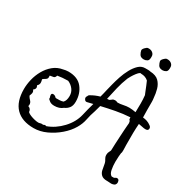

<svg xmlns="http://www.w3.org/2000/svg" viewBox="-179 -897 1141 1153"><g transform="rotate(30 391.5 -321.0)"><path d="M730 86Q726 86 721.5 85.5Q717 85 713 85H709Q682 85 669.5 73.5Q657 62 653 45Q649 28 646.5 9.5Q644 -9 635 -22Q632 -27 629.5 -33.5Q627 -40 627 -49Q627 -63 633 -73Q639 -83 639 -88Q639 -103 640.5 -131Q642 -159 643.5 -187.5Q645 -216 646 -230Q647 -246 648.5 -263.5Q650 -281 650 -281Q649 -295 644 -298.5Q639 -302 640 -316Q591 -313 543.5 -304Q496 -295 449 -284L437 -241Q425 -207 418.5 -173.5Q412 -140 393 -108Q372 -72 335.5 -40.5Q299 -9 255.5 11Q212 31 168 31Q87 31 44 -13Q1 -57 1 -144Q1 -176 9.5 -211.5Q18 -247 36 -279Q54 -311 81.5 -334Q109 -357 146 -363Q154 -365 162.5 -366.5Q171 -368 181 -368Q246 -368 277.5 -328.5Q309 -289 309 -233Q309 -205 297 -189.5Q285 -174 266 -166Q244 -147 208 -147Q183 -147 170 -161Q160 -166 162 -178Q161 -179 161 -180Q161 -181 160 -182Q158 -190 158 -193Q158 -205 169 -205Q182 -205 192 -193Q194 -193 195 -192.5Q196 -192 197 -192Q208 -192 221 -192.5Q234 -193 245 -197Q260 -212 260 -244Q260 -270 245 -289.5Q230 -309 207 -319H201Q182 -319 168 -317.5Q154 -316 134 -313Q130 -297 119.5 -295Q109 -293 96 -291L95 -290Q97 -275 92.5 -269Q88 -263 81 -259.5Q74 -256 66 -249L67 -245Q70 -235 70 -226Q70 -214 60 -204L58 -202Q63 -194 63 -189Q63 -177 50 -168Q57 -161 57 -151Q57 -146 55 -140Q53 -134 50 -126L51 -124Q57 -113 67 -103Q77 -93 77 -79Q77 -76 76.5 -73.5Q76 -71 75 -68Q96 -61 97 -39L98 -38Q105 -31 120 -25Q135 -19 150.5 -15.5Q166 -12 176 -12Q182 -12 187.5 -14Q193 -16 199 -16Q206 -16 209 -15L210 -16Q221 -22 228 -17Q284 -37 327.5 -83.5Q371 -130 384 -185Q389 -208 395 -230Q401 -252 407 -274L370 -265Q360 -262 353.5 -269Q347 -276 347 -284Q347 -291 352 -296Q354 -305 363 -309Q390 -325 422 -334Q426 -348 429 -361Q432 -374 435 -387Q439 -403 446 -431Q453 -459 463.5 -490.5Q474 -522 489.5 -550.5Q505 -579 524.5 -597.5Q544 -616 569 -616Q581 -616 590 -616Q599 -616 606 -614Q646 -612 665.5 -592.5Q685 -573 693 -544.5Q701 -516 703 -487Q705 -474 705 -461.5Q705 -449 705 -437V-403Q705 -393 705.5 -380.5Q706 -368 706 -353Q721 -352 735.5 -347Q750 -342 763 -332Q773 -325 773 -315Q773 -299 754 -299Q743 -299 730.5 -302Q718 -305 704 -307Q703 -291 702 -275Q701 -259 701 -243V-158Q701 -156 701.5 -145.5Q702 -135 702 -124Q702 -116 701.5 -110Q701 -104 699 -103Q698 -96 696.5 -78Q695 -60 695 -39Q695 -11 700 14.5Q705 40 720 48H733Q738 48 741 45Q748 40 753 40Q767 40 769 55Q770 58 770 63Q770 70 764.5 77Q759 84 745 86Q741 87 737.5 86.5Q734 86 730 86ZM463 -342Q466 -342 469.5 -342.5Q473 -343 477 -343Q486 -348 492 -353.5Q498 -359 510 -359Q515 -359 519.5 -357.5Q524 -356 528 -354Q546 -354 566.5 -358.5Q587 -363 606 -363Q617 -363 628 -361.5Q639 -360 651 -358Q651 -371 651.5 -386.5Q652 -402 652 -418Q652 -447 649 -475L646 -482Q645 -485 639.5 -498Q634 -511 627.5 -528Q621 -545 615 -557Q595 -575 565 -575Q560 -575 558 -576Q548 -570 537.5 -556Q527 -542 519 -528.5Q511 -515 508 -508Q492 -468 482 -426Q472 -384 463 -342ZM666 -657Q643 -657 635 -671Q627 -685 625 -697Q624 -705 635 -716.5Q646 -728 653 -729Q672 -731 684.5 -722Q697 -713 698 -699Q700 -671 688.5 -664Q677 -657 666 -657ZM536 -657Q513 -657 505 -671Q497 -685 495 -697Q494 -705 505 -716.5Q516 -728 523 -729Q542 -731 554.5 -722Q567 -713 568 -699Q570 -671 558.5 -664Q547 -657 536 -657Z"/></g></svg>

Font: RU Serius
Style: Regular
Weight: 400
Designer: Robert E. Leuschke
Foundry: Robert E. Leuschke
Version: Version 1.011; ttfautohint (v1.8.3)